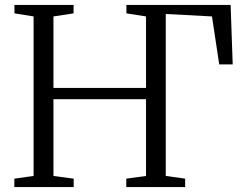

<svg xmlns="http://www.w3.org/2000/svg" viewBox="-20 -763 992 783"><path d="M38.5 0V-34.5L117 -45.5V-696L39 -708.5V-743H280V-708.5L198 -696V-404.5H575.5V-696L495.5 -708.5V-743H920.5L929 -500.5H874L844.5 -696L656 -706V-45.5L735 -34.5V0H495V-34.5L575.5 -45.5V-358.5H198V-45.5L280.5 -34.5V0Z"/></svg>

Font: Merriweather 60pt Light
Style: Regular
Weight: 300
Version: Version 2.100